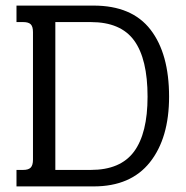

<svg xmlns="http://www.w3.org/2000/svg" viewBox="-20 -667 664 687"><path d="M39 -59H63Q82 -59 90 -67.5Q98 -76 98 -96V-552Q98 -572 90 -580Q82 -588 63 -588H39V-647H315Q452 -647 518.5 -561Q585 -475 585 -321Q585 -173 516.5 -86.5Q448 0 315 0H39ZM305 -59Q411 -59 459.5 -124.5Q508 -190 508 -321Q508 -456 460 -522Q412 -588 305 -588H178V-59Z"/></svg>

Font: Pridi Light
Style: Regular
Weight: 300
Version: Version 1.002